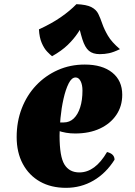

<svg xmlns="http://www.w3.org/2000/svg" viewBox="-20 -887 647 922"><path d="M297 15Q225 15 172 -15Q119 -45 89.5 -100Q60 -155 60 -229Q60 -303 84.5 -366.5Q109 -430 153.5 -477Q198 -524 257.5 -550.5Q317 -577 387 -577Q471 -577 519 -538.5Q567 -500 567 -432Q567 -377 538.5 -335Q510 -293 459.5 -269.5Q409 -246 341 -246Q318 -246 297.5 -249.5Q277 -253 257 -260L260 -299H286Q314 -299 334 -318Q354 -337 365 -371.5Q376 -406 376 -452Q376 -480 367 -497.5Q358 -515 343 -515Q324 -515 309.5 -486Q295 -457 285 -412.5Q275 -368 270.5 -320.5Q266 -273 266 -236Q266 -135 289.5 -97Q313 -59 361 -59Q437 -59 494 -157Q530 -148 530 -120Q489 -55 429 -20Q369 15 297 15ZM230 -617Q221 -624 206.5 -639Q192 -654 180.5 -680.5Q169 -707 167 -746Q228 -774 272 -804.5Q316 -835 347 -867Q395 -865 418.5 -853Q442 -841 452 -820.5Q462 -800 471 -773.5Q480 -747 498 -716Q516 -685 556 -651Q525 -636 503.5 -631.5Q482 -627 459 -627Q426 -627 407 -643Q388 -659 375.5 -698.5Q363 -738 348 -810L393 -790Q374 -759 354 -729Q334 -699 305 -671Q276 -643 230 -617Z"/></svg>

Font: Merienda Black
Style: Regular
Weight: 900
Designer: Eduardo Rodriguez Tunni
Foundry: Eduardo Rodriguez Tunni
Version: Version 2.001